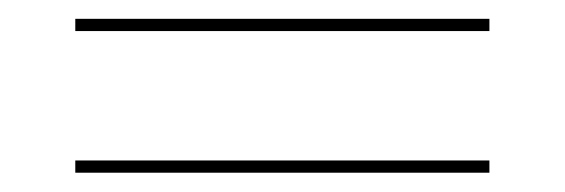

<svg xmlns="http://www.w3.org/2000/svg" viewBox="-20 -487 600 204"><path d="M60 -467H500V-454H60ZM60 -316.5H500V-303.5H60Z"/></svg>

Font: Bodoni Moda 16pt
Style: Regular
Weight: 400
Version: Version 2.3